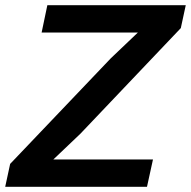

<svg xmlns="http://www.w3.org/2000/svg" viewBox="-28 -718 734 738"><path d="M11 -88 398 -494 502 -593H132L154 -698H686L667 -610L281 -204L177 -105H560L537 0H-8Z"/></svg>

Font: Azeret Mono Medium
Style: Italic
Weight: 500
Italic angle: -12°
Designer: Martin Vácha
Foundry: Displaay
Version: Version 1.000; Glyphs 3.0.3, build 3074